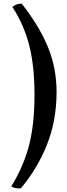

<svg xmlns="http://www.w3.org/2000/svg" viewBox="-20 -761 365 1052"><path d="M290 -257Q290 -100 237 32.5Q184 165 94 271Q60 273 42 260Q110 149 139.5 34Q169 -81 169 -242Q169 -398 140.5 -511Q112 -624 48 -723Q69 -741 99 -741Q195 -619 242.5 -503.5Q290 -388 290 -257Z"/></svg>

Font: Vollkorn SC
Style: Bold
Weight: 700
Designer: Friedrich Althausen
Foundry: Friedrich Althausen
Version: Version 4.015